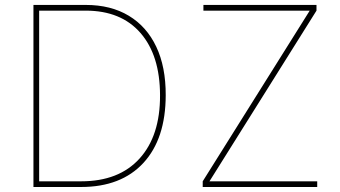

<svg xmlns="http://www.w3.org/2000/svg" viewBox="-20 -747 1360 767"><path d="M304 0H113.6V-727.3H322.4Q422.9 -727.3 494.5 -684.1Q566.1 -641 604.2 -560.4Q642.4 -479.8 642 -366.5Q641.7 -192.5 552.9 -96.2Q464.1 0 304 0ZM136.4 -22.7H304Q455.3 -22.7 537.6 -113.8Q620 -204.9 619.3 -366.5Q619 -525.6 541.4 -615.1Q463.8 -704.5 322.4 -704.5H136.4ZM789.8 0V-22.7L1217.3 -704.5H792.6V-727.3H1244.3V-704.5L816.8 -22.7H1247.2V0Z"/></svg>

Font: Inter UI Thin
Style: Regular
Weight: 100
Designer: Rasmus Andersson
Foundry: rsms
Version: 3.2;8d6f07862